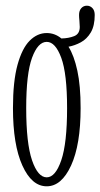

<svg xmlns="http://www.w3.org/2000/svg" viewBox="-20 -643 352 674"><path d="M144 11Q91.5 11 58.5 -62Q25.5 -135 25.5 -263.5Q25.5 -357.5 41.5 -415.5Q57.5 -473.5 84.2 -500.2Q111 -527 144 -527Q172.5 -527 195.5 -508Q221 -508.5 240.5 -516.2Q260 -524 260 -548.5Q260 -558 258.8 -570Q257.5 -582 257.5 -590.5Q257.5 -605.5 265.2 -614.2Q273 -623 285 -623Q296.5 -623 304.5 -614.5Q312.5 -606 312.5 -590.5Q312.5 -552.5 298.8 -529.2Q285 -506 263.8 -494.5Q242.5 -483 220.5 -479Q240 -448 251.5 -395Q263 -342 263 -263.5Q263 -135 229.5 -62Q196 11 144 11ZM144 -20.5Q174.5 -20.5 195 -80.2Q215.5 -140 215.5 -263.5Q215.5 -384.5 195 -440.2Q174.5 -496 144 -496Q113 -496 92.5 -440.2Q72 -384.5 72 -263.5Q72 -140 92.5 -80.2Q113 -20.5 144 -20.5Z"/></svg>

Font: Imbue 10pt ExtraLight
Style: Regular
Weight: 200
Designer: Tyler Finck
Foundry: Etcetera Type Company
Version: Version 1.102; ttfautohint (v1.8.3)